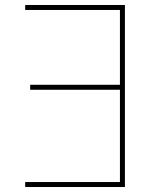

<svg xmlns="http://www.w3.org/2000/svg" viewBox="-20 -750 612 770"><path d="M461 -390H101V-410H461V-710H81V-730H481V0H81V-20H461Z"/></svg>

Font: Mplus 1p Thin
Style: Regular
Weight: 250
Version: Version 1.061